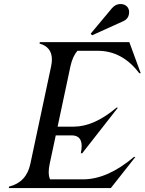

<svg xmlns="http://www.w3.org/2000/svg" viewBox="-20 -950 731 970"><path d="M588.4 -929.7Q610.4 -929.7 623 -915.5Q632.3 -904.8 632.3 -888.2Q632.3 -884.8 631.8 -880.9Q628.4 -854.5 602.5 -842.8L444.8 -771.5L438.5 -780.3L544.9 -907.7Q563.5 -929.7 588.4 -929.7ZM24.4 0 25.9 -7.3Q113.8 -29.3 133.3 -122.1L238.3 -615.2Q242.2 -633.8 242.2 -649.4Q242.2 -712.4 179.7 -730L181.2 -737.3H633.3L690.9 -580.1H683.6Q598.1 -693.4 473.6 -693.4H371.1Q346.7 -665 335.9 -615.2L271 -310.1H351.1Q455.6 -310.1 568.4 -406.2H575.7L395.5 -175.8H388.2Q392.6 -196.3 392.6 -211.9Q392.6 -266.1 341.8 -266.1H261.7L231 -122.1Q226.1 -99.1 226.1 -80.6Q226.1 -59.1 232.9 -43.9H398.9Q523.4 -43.9 656.7 -157.2H664.1L540 0Z"/></svg>

Font: Modern Antiqua
Style: Book Oblique
Weight: 400
Italic angle: -12°
Designer: Wojciech Kalinowski "wmk69" (wmk69@o2.pl)
Foundry: Wojciech Kalinowski "wmk69" (wmk69@o2.pl)
Version: Version 3.1.0; 2021-05-28